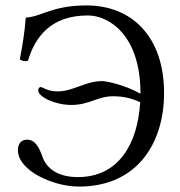

<svg xmlns="http://www.w3.org/2000/svg" viewBox="-20 -678 662 708"><path d="M271 10C486 10 585 -150 585 -335C585 -544 465 -658 299 -658C172 -658 132 -616 75 -613C71 -559 63 -511 53 -459C62 -453.3 72.2 -450.6 83 -454C109 -540 166 -621 304 -621C383 -621 498 -547 498 -334L497 -333C436 -367 370 -379 357 -379C294 -379 251 -341 192 -341C154 -341 138 -357 130 -357C126 -357 121 -353 121 -345C121 -320 184 -291 243 -291C310 -291 339 -323 397 -323C435 -323 464 -316 497 -301C487 -143 415 -25 267 -25C191 -25 151 -59 137 -99C124 -136 109 -163 80 -163C55 -163 46 -144 46 -124C46 -50 174 10 271 10Z"/></svg>

Font: Libertinus Serif Display
Style: Regular
Weight: 400
Designer: Philipp H. Poll
Foundry: Khaled Hosny
Version: Version 6.1